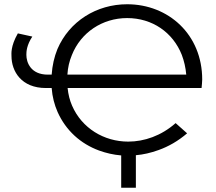

<svg xmlns="http://www.w3.org/2000/svg" viewBox="-20 -726 1014 903"><path d="M619 157V4C654 1 689 -7 725 -20C773 -37 818 -63 860 -99L806 -147C738 -87 658 -60 583 -60C469 -60 365 -123 319 -229C308 -254 301 -282 298 -312H928C929 -324 931 -340 931 -352C931 -564 772 -706 578 -706C434 -706 306 -626 250 -495C235 -458 226 -418 223 -375H205C124 -375 104 -433 104 -468C104 -483 105 -513 132 -554L64 -569C29 -508 34 -472 34 -463C34 -390 81 -312 196 -312H223C226 -271 236 -233 251 -199C290 -112 359 -50 446 -18C479 -6 514 2 550 5V157ZM297 -375C299 -408 306 -438 318 -467C360 -573 461 -641 578 -641C696 -641 793 -574 835 -468C846 -439 853 -408 856 -375Z"/></svg>

Font: Montserrat Z
Style: Regular
Weight: 400
Designer: Julieta Ulanovsky
Foundry: Julieta Ulanovsky
Version: Version 8.000